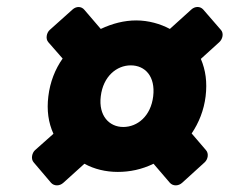

<svg xmlns="http://www.w3.org/2000/svg" viewBox="-20 -612 674 564"><path d="M130 -75C139 -65 155 -65 166 -75L228 -131C257 -115 291 -107 326 -107C361 -107 396 -114 431 -131L479 -75C488 -65 504 -65 515 -75L581 -135C591 -144 594 -161 585 -171L543 -220C564 -251 579 -288 584 -329C589 -371 584 -406 570 -439L624 -488C634 -497 638 -514 629 -524L577 -584C568 -594 553 -594 542 -584L479 -527C451 -542 416 -552 380 -552C345 -552 310 -543 276 -527L228 -583C219 -594 204 -594 193 -584L126 -524C117 -516 113 -498 122 -488L164 -440C142 -409 127 -371 122 -329C117 -288 122 -252 137 -219L83 -171C74 -163 70 -145 79 -135ZM276 -329C283 -388 323 -420 364 -420C406 -420 437 -388 430 -329C423 -271 384 -239 342 -239C301 -239 269 -272 276 -329Z"/></svg>

Font: Falling Sky
Style: BlkObl
Weight: 900
Designer: Paul D. Hunt
Foundry: Adobe Systems Incorporated
Version: Version 1.02